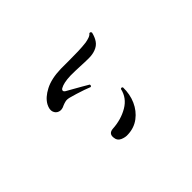

<svg xmlns="http://www.w3.org/2000/svg" viewBox="-53 -812 1106 1106"><g transform="rotate(45 500.0 -259.0)"><path d="M337 -27Q300 -47 274 -97.5Q248 -148 246 -226Q246 -244 246 -260.5Q246 -277 246 -292Q246 -334 245 -368.5Q244 -403 240 -435Q237 -452 232 -466Q227 -480 217 -488Q215 -499 226 -501Q256 -494 277 -479.5Q298 -465 308 -438Q317 -414 317 -384Q317 -354 315 -318Q314 -299 313.5 -279.5Q313 -260 313 -239Q314 -208 318.5 -187.5Q323 -167 330 -155Q335 -145 343 -145Q351 -145 357 -156Q366 -171 379 -195Q392 -219 406 -242.5Q420 -266 428 -280Q433 -282 437 -280Q441 -278 442 -274Q436 -259 427.5 -235.5Q419 -212 412 -188Q405 -164 400 -146Q395 -127 398 -114Q401 -101 406 -89Q419 -65 412.5 -45.5Q406 -26 386 -19Q366 -12 337 -27ZM739 -161Q705 -158 702 -194Q698 -265 665.5 -320.5Q633 -376 573 -389Q566 -398 575 -404Q632 -405 679 -384Q726 -363 755.5 -324Q785 -285 787 -233Q789 -211 778.5 -187Q768 -163 739 -161Z"/></g></svg>

Font: Zen Old Mincho Black
Style: Regular
Weight: 900
Designer: Yoshimichi Ohira
Foundry: Positype
Version: Version 1.001